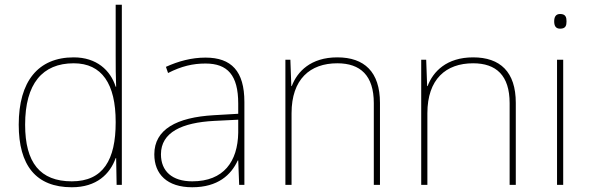

<svg xmlns="http://www.w3.org/2000/svg" viewBox="-20 -780 2487 810"><path d="M283 10C388 10 444 -46 468 -113H470L472 0H494V-760H468V-543C468 -501 468 -459 470 -414H468C446 -484 387 -538 291 -538C141 -538 59 -437 59 -254C59 -83 131 10 283 10ZM283 -15C149 -15 86 -94 86 -254C86 -427 159 -513 291 -513C410 -513 468 -426 468 -266V-263C468 -107 416 -15 283 -15Z M847 -537C788 -537 733 -522 680 -498L689 -472C746 -501 794 -512 847 -512C940 -512 985 -463 985 -343V-300L882 -294C725 -285 631 -234 631 -129C631 -45 685 10 791 10C899 10 955 -42 983 -103H985L989 0H1011V-350C1011 -480 956 -537 847 -537ZM884 -270 985 -275V-220C983 -99 924 -15 791 -15C706 -15 659 -58 659 -129C659 -222 748 -263 884 -270Z M1403 -538C1291 -538 1234 -478 1211 -417H1209L1205 -528H1184V0H1210V-302C1210 -446 1288 -513 1403 -513C1500 -513 1557 -462 1557 -345V0H1583V-346C1583 -477 1517 -538 1403 -538Z M1976 -538C1864 -538 1807 -478 1784 -417H1782L1778 -528H1757V0H1783V-302C1783 -446 1861 -513 1976 -513C2073 -513 2130 -462 2130 -345V0H2156V-346C2156 -477 2090 -538 1976 -538Z M2343 -721C2323 -721 2318 -706 2318 -690C2318 -673 2323 -659 2343 -659C2367 -659 2370 -673 2370 -690C2370 -706 2367 -721 2343 -721ZM2356 -528H2330V0H2356Z"/></svg>

Font: Noto Sans Ethiopic Thin
Style: Regular
Weight: 100
Designer: Monotype Design Team
Foundry: Monotype Imaging Inc.
Version: Version 2.102